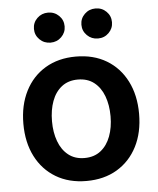

<svg xmlns="http://www.w3.org/2000/svg" viewBox="-54 -799 708 858"><g transform="rotate(-5 300.0 -370.5)"><path d="M299.8 11.2Q221.2 11.2 162.8 -23.7Q104.5 -58.6 72.5 -121.3Q40.5 -184.1 40.5 -267.6Q40.5 -351.1 72.5 -414.1Q104.5 -477.1 162.8 -512Q221.2 -546.9 299.8 -546.9Q378.9 -546.9 437.3 -512Q495.6 -477.1 527.6 -414.1Q559.6 -351.1 559.6 -267.6Q559.6 -184.1 527.6 -121.3Q495.6 -58.6 437.3 -23.7Q378.9 11.2 299.8 11.2ZM299.8 -91.8Q343.3 -91.8 372.6 -115Q401.9 -138.2 416.7 -178Q431.6 -217.8 431.6 -267.6Q431.6 -318.4 416.7 -358.2Q401.9 -397.9 372.6 -420.9Q343.3 -443.8 299.8 -443.8Q256.8 -443.8 227.5 -420.9Q198.2 -397.9 183.6 -358.2Q168.9 -318.4 168.9 -267.6Q168.9 -217.8 183.6 -178Q198.2 -138.2 227.5 -115Q256.8 -91.8 299.8 -91.8ZM406.2 -618.7Q377.4 -618.7 357.4 -638.4Q337.4 -658.2 337.4 -686Q337.4 -714.4 357.4 -733.9Q377.4 -753.4 406.2 -753.4Q435.1 -753.4 454.8 -733.9Q474.6 -714.4 474.6 -686Q474.6 -658.2 454.8 -638.4Q435.1 -618.7 406.2 -618.7ZM193.4 -618.7Q164.6 -618.7 144.5 -638.4Q124.5 -658.2 124.5 -686Q124.5 -714.4 144.5 -733.9Q164.6 -753.4 193.4 -753.4Q222.2 -753.4 242.2 -733.9Q262.2 -714.4 262.2 -686Q262.2 -658.2 242.2 -638.4Q222.2 -618.7 193.4 -618.7Z"/></g></svg>

Font: Inter 18pt SemiBold
Style: Regular
Weight: 600
Designer: Rasmus Andersson
Foundry: rsms
Version: Version 4.001;git-66647c0bb